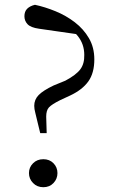

<svg xmlns="http://www.w3.org/2000/svg" viewBox="-20 -769 472 802"><path d="M161 13Q135 13 118 -4.5Q101 -22 101 -46Q101 -70 118 -87Q135 -104 161 -104Q187 -104 203.5 -87Q220 -70 220 -46Q220 -22 203.5 -4.5Q187 13 161 13ZM374 -521Q374 -464 349 -429Q324 -394 273 -370L232 -351Q196 -333 184.5 -320.5Q173 -308 173 -282L175 -213H148L138 -254Q132 -281 127.5 -297.5Q123 -314 123 -327Q123 -353 141.5 -372Q160 -391 204 -412L253 -432Q298 -456 315.5 -479.5Q333 -503 332 -540Q332 -585 304.5 -619Q277 -653 219 -686L331 -622L143 -649Q108 -654 95 -668Q82 -682 82 -701Q82 -721 93.5 -732.5Q105 -744 126 -749Q168 -740 212 -722Q256 -704 292.5 -676Q329 -648 351.5 -609.5Q374 -571 374 -521Z"/></svg>

Font: Noto Serif JP
Style: Regular
Weight: 400
Designer: Ryoko NISHIZUKA  (kana & ideographs); Frank Grießhammer (Latin, Greek & Cyrillic); Wenlong ZHANG  (bopomofo); Sandoll Co
Foundry: Adobe
Version: Version 2.003-H1;hotconv 1.1.1;makeotfexe 2.6.0